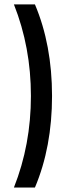

<svg xmlns="http://www.w3.org/2000/svg" viewBox="-20 -700 298 870"><path d="M43 -680.2H138.2Q215.8 -497.1 215.8 -265.1Q215.8 -33.2 138.2 149.9H43Q120.1 -44.4 120.1 -265.1Q120.1 -485.8 43 -680.2Z"/></svg>

Font: Margherita Bold
Style: Regular
Weight: 700
Designer: James Puckett
Foundry: Dunwich Type Founders
Version: Version 1.008;hotconv 1.0.109;makeotfexe 2.5.65596